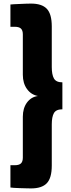

<svg xmlns="http://www.w3.org/2000/svg" viewBox="-20 -888 396 1068"><path d="M327 -280Q292 -280 280 -259Q268 -238 268 -196V33Q268 102 240.5 131Q213 160 153 160Q144 160 126.5 159.5Q109 159 91 158.5Q73 158 57.5 157Q42 156 38 155V31H62Q86 31 96.5 21Q107 11 107 -11V-239Q107 -286 130 -317.5Q153 -349 191 -354Q153 -361 130 -393Q107 -425 107 -472V-697Q107 -719 96.5 -729Q86 -739 62 -739H38V-863Q42 -864 57.5 -864.5Q73 -865 91 -866Q109 -867 126.5 -867.5Q144 -868 153 -868Q213 -868 240.5 -839Q268 -810 268 -741V-515Q268 -473 280 -451.5Q292 -430 327 -430Z"/></svg>

Font: Encode Sans Wide
Style: ExtraBold
Weight: 800
Designer: Pablo Impallari, Andres Torresi
Foundry: Pablo Impallari, Andres Torresi
Version: Version 1.000; ttfautohint (v1.00) -l 8 -r 50 -G 200 -x 14 -